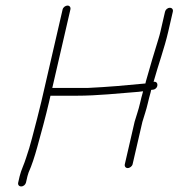

<svg xmlns="http://www.w3.org/2000/svg" viewBox="-20 -636 642 690"><path d="M573.1 -594 556.5 -522C554.7 -514 552.4 -505.7 549.7 -497C534.8 -448.5 518.4 -394.8 504.4 -344L502.6 -336C435 -329.4 367 -323.3 295.9 -320H167.9L233 -602C234.8 -609.7 230.2 -616 222.7 -616C215.2 -616 206.8 -609.7 205 -602L128.6 -271C123.8 -250.3 118.8 -230.3 113.7 -211C101.1 -163.7 89.3 -112.6 74.2 -70C67.1 -46.1 55.7 -24.6 50.7 -3L45.4 20C43.5 27.9 48.2 34 56.1 34C64.1 34 71.5 27.9 73.4 20L78.7 -3C79.5 -6.3 80.8 -10.7 82.7 -16C94.7 -42.6 104.5 -73.7 113.5 -106C128 -158.3 143.7 -215.2 156.6 -271L161.4 -292H254.4C331.7 -292 405.4 -300.5 477.6 -306L494.1 -308L493.2 -304C489.7 -292 486.4 -279 483.2 -265C477 -238.1 471.3 -224.7 463.9 -199L428.6 -46C426.8 -38.3 431.4 -32 438.9 -32C446.4 -32 454.8 -38.3 456.6 -46L491.7 -198C499.1 -223.5 505 -238.1 511.2 -265C514.3 -278.3 517.5 -291 521 -303L523.3 -313H524.3L531.5 -314C550 -317.5 550.9 -345 532 -342L532.2 -343C548.8 -403 570.9 -462.9 584.5 -522L601.1 -594C603 -601.9 598.3 -608 590.4 -608C582.4 -608 575 -601.9 573.1 -594Z"/></svg>

Font: HoneyBee
Style: XLitIt
Weight: 200
Foundry: Cannot Into Space Fonts
Version: Version 0.89